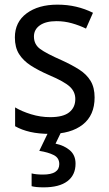

<svg xmlns="http://www.w3.org/2000/svg" viewBox="-20 -566 468 826"><path d="M387 -147Q387 -70 336 -30Q285 10 196 10Q147 10 110 1.5Q73 -7 45 -23V-104Q73 -87 113.5 -74.5Q154 -62 196 -62Q252 -62 278 -83Q304 -104 304 -140Q304 -171 280.5 -193Q257 -215 191 -243Q145 -263 112.5 -284Q80 -305 62 -333.5Q44 -362 44 -405Q44 -471 94.5 -508.5Q145 -546 227 -546Q270 -546 308 -537Q346 -528 380 -511L350 -443Q321 -457 289 -466Q257 -475 223 -475Q177 -475 151.5 -457Q126 -439 126 -409Q126 -375 152.5 -355.5Q179 -336 245 -307Q289 -287 321 -266.5Q353 -246 370 -217.5Q387 -189 387 -147ZM305 138Q305 187 270 213.5Q235 240 168 240Q134 240 116 235V180Q135 185 165 185Q235 185 235 140Q235 113 211 101Q187 89 149 83L189 0H244L219 52Q257 60 281 81Q305 102 305 138Z"/></svg>

Font: Noto Sans Gurmukhi SemiCondensed
Style: Regular
Weight: 400
Width: 4
Designer: Jelle Bosma - Monotype Design Team
Foundry: Monotype Imaging Inc.
Version: Version 2.004; ttfautohint (v1.8.4.7-5d5b)